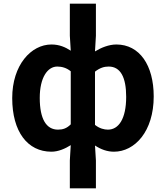

<svg xmlns="http://www.w3.org/2000/svg" viewBox="-20 -818 909 1053"><path d="M363 215H506V62L501 -20C534 2 569 14 605 14C719 14 823 -97 823 -289C823 -461 745 -574 618 -574C578 -574 535 -557 501 -536L506 -622V-798H363V-622L368 -540C339 -559 306 -574 262 -574C151 -574 47 -462 47 -280C47 -96 131 14 262 14C300 14 338 -3 368 -22L363 62ZM298 -107C234 -107 198 -165 198 -281C198 -393 241 -453 294 -453C319 -453 345 -446 368 -427V-136C346 -114 325 -107 298 -107ZM572 -107C552 -107 526 -113 501 -133V-425C528 -446 551 -453 576 -453C641 -453 672 -394 672 -287C672 -165 630 -107 572 -107Z"/></svg>

Font: Noto Sans JP
Style: Bold
Weight: 700
Designer: Ryoko NISHIZUKA  (kana, bopomofo & ideographs); Paul D. Hunt (Latin, Greek & Cyrillic); Sandoll Communications , Soo-you
Foundry: Adobe
Version: Version 2.002;hotconv 1.0.116;makeotfexe 2.5.65601